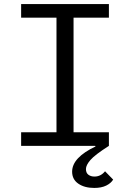

<svg xmlns="http://www.w3.org/2000/svg" viewBox="-20 -718 640 945"><path d="M84 -67H258V-631H84V-698H516V-631H342V-67H516V0Q447 44 425 69.5Q403 95 403 114Q403 133 415 142Q427 151 445 151Q476 151 497 125L537 166Q526 184 502.5 195.5Q479 207 444 207Q396 207 365.5 186Q335 165 335 127Q335 92 364 61Q393 30 450 3L449 0H84Z"/></svg>

Font: iA Writer Duo V
Style: Regular
Weight: 400
Designer: Mike Abbink, Paul van der Laan, Pieter van Rosmalen, Oliver Reichenstein
Foundry: Information Architects Inc.
Version: Version 2.000